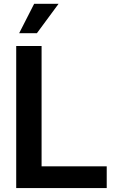

<svg xmlns="http://www.w3.org/2000/svg" viewBox="-20 -963 593 983"><path d="M63 0V-727.5H192.9V-111.3H526.4V0ZM78.1 -793 154.8 -943.4H279.8L168.9 -793Z"/></svg>

Font: Inter 28pt SemiBold
Style: Regular
Weight: 600
Designer: Rasmus Andersson
Foundry: rsms
Version: Version 4.001;git-66647c0bb